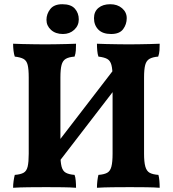

<svg xmlns="http://www.w3.org/2000/svg" viewBox="-20 -886 819 909"><path d="M204 -48 162 -93 568 -621 614 -581ZM42 3Q42 -13 44.5 -30Q47 -47 50 -58Q77 -60 91.5 -68Q106 -76 111 -97.5Q116 -119 116 -158V-519Q116 -558 111 -578.5Q106 -599 91.5 -607Q77 -615 50 -618Q46 -629 44 -646Q42 -663 42 -679Q60 -678 86.5 -677.5Q113 -677 142 -676.5Q171 -676 194 -676Q217 -676 243 -676.5Q269 -677 294.5 -677.5Q320 -678 340 -679Q340 -662 339 -647Q338 -632 333 -618Q306 -616 291.5 -607.5Q277 -599 271.5 -578.5Q266 -558 266 -519V-158Q266 -119 271.5 -97.5Q277 -76 292 -68Q307 -60 333 -58Q337 -48 338.5 -31Q340 -14 340 3Q314 1 277 0.5Q240 0 199 0Q158 0 115.5 0.5Q73 1 42 3ZM439 3Q439 -13 441 -30Q443 -47 446 -58Q473 -60 487.5 -68Q502 -76 507.5 -97.5Q513 -119 513 -158V-519Q513 -558 507.5 -578.5Q502 -599 487.5 -607Q473 -615 446 -618Q442 -629 440.5 -646Q439 -663 439 -679Q457 -678 483.5 -677.5Q510 -677 539 -676.5Q568 -676 590 -676Q613 -676 639.5 -676.5Q666 -677 691 -677.5Q716 -678 736 -679Q736 -662 735 -647Q734 -632 729 -618Q703 -616 688 -607.5Q673 -599 667.5 -578.5Q662 -558 662 -519V-158Q662 -119 668 -97.5Q674 -76 688.5 -68Q703 -60 730 -58Q733 -48 734.5 -31Q736 -14 736 3Q710 1 673 0.5Q636 0 595 0Q554 0 512 0.5Q470 1 439 3ZM506 -725Q466 -725 445.5 -746Q425 -767 425 -800Q425 -831 446 -848.5Q467 -866 502 -866Q536 -866 558 -847Q580 -828 580 -800Q580 -771 563 -748Q546 -725 506 -725ZM278 -725Q243 -725 221.5 -744.5Q200 -764 200 -792Q200 -820 218 -843Q236 -866 275 -866Q316 -866 334.5 -845Q353 -824 353 -794Q353 -765 331.5 -745Q310 -725 278 -725Z"/></svg>

Font: Vollkorn
Style: Bold
Weight: 700
Designer: Friedrich Althausen
Foundry: Friedrich Althausen
Version: Version 5.000